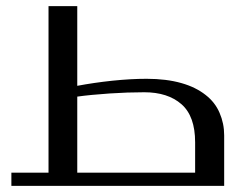

<svg xmlns="http://www.w3.org/2000/svg" viewBox="-20 -606 803 626"><path d="M138.2 -43V-585.9H231.9V-326.2Q286.1 -336.4 345.7 -342.8Q406.7 -349.1 458 -349.1Q522.5 -349.1 571.8 -335Q618.2 -321.8 650.4 -296.4Q681.2 -272.5 695.8 -238.3Q710.9 -203.6 710.9 -165V0H17.1V-43ZM616.2 -43V-142.1Q616.2 -227.1 571.8 -266.1Q527.3 -305.2 450.2 -305.2Q396.5 -305.2 337.9 -301.3Q273.9 -296.9 231.9 -291V-43Z"/></svg>

Font: SimahzazaarabicW05-Regular
Style: Regular
Weight: 400
Designer: Ahmed zaza
Foundry: Ahmed zaza
Version: Version 1.001